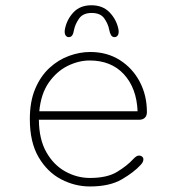

<svg xmlns="http://www.w3.org/2000/svg" viewBox="-20 -680 659 711"><path d="M313 10.5Q257.5 10.5 206.5 -16Q155.5 -42.5 123 -97.8Q90.5 -153 90.5 -239Q90.5 -304.5 110.5 -351.5Q130.5 -398.5 163.5 -428.8Q196.5 -459 236 -473.2Q275.5 -487.5 314 -487.5Q376.5 -487.5 423.8 -457.5Q471 -427.5 497.5 -377.2Q524 -327 524 -265Q524 -251 516.2 -243.8Q508.5 -236.5 495 -236.5H124Q124.5 -164 151.8 -116.2Q179 -68.5 222.2 -44.8Q265.5 -21 313 -21Q377 -21 414 -43.8Q451 -66.5 472 -89.5Q478.5 -96.5 483.8 -100.2Q489 -104 495 -104Q501 -104 506 -100.2Q511 -96.5 511 -90Q511 -85 508.5 -79.8Q506 -74.5 500.5 -69Q476 -42 431 -15.8Q386 10.5 313 10.5ZM125.5 -268H489.5Q486 -353.5 439 -404.8Q392 -456 312 -456Q271 -456 230.2 -435.8Q189.5 -415.5 160.5 -374Q131.5 -332.5 125.5 -268ZM404 -542.5Q396 -542.5 391.5 -549.5Q387 -556.5 384.5 -569.5Q380.5 -591.5 366.2 -611.8Q352 -632 319.5 -632Q287.5 -632 273 -611.5Q258.5 -591 254 -569Q252 -556 247.5 -549.2Q243 -542.5 234.5 -542.5Q228 -542.5 223.8 -547.8Q219.5 -553 219.5 -563Q219.5 -565 219.8 -567.5Q220 -570 220.5 -572.5Q227.5 -608 252 -634.2Q276.5 -660.5 318.5 -660.5Q360.5 -660.5 385.8 -634.2Q411 -608 418.5 -572.5Q419 -570 419.2 -567.5Q419.5 -565 419.5 -563Q419.5 -553 415.2 -547.8Q411 -542.5 404 -542.5Z"/></svg>

Font: Sono ExtraLight Monospace ExtraLight
Style: Regular
Weight: 250
Version: Version 2.112